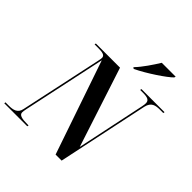

<svg xmlns="http://www.w3.org/2000/svg" viewBox="-274 -1108 1281 1281"><g transform="rotate(45 367.0 -467.0)"><path d="M410 -783 408 -774H419C494 -809 617 -891 648 -924L651 -934H520C491 -887 447 -821 410 -783ZM-32 0H185L187 -10H174C125 -10 95 -17 95 -41C95 -49 96 -59 100 -77L225 -663L452 0H509L645 -644C657 -698 692 -704 733 -704H764L766 -714H548L546 -704H572C617 -704 636 -695 636 -668C636 -660 635 -650 632 -636L530 -150L346 -714H118L116 -704H148C188 -704 215 -700 215 -675C215 -668 213 -657 209 -639L86 -64C77 -17 41 -10 -1 -10H-31Z"/></g></svg>

Font: Noto Serif Display Condensed
Style: Bold Italic
Weight: 700
Width: 3
Italic angle: -12°
Designer: Monotype Design Team
Foundry: Monotype Imaging Inc.
Version: Version 2.009